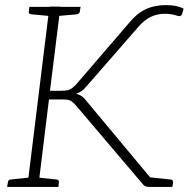

<svg xmlns="http://www.w3.org/2000/svg" viewBox="-20 -733 750 753"><path d="M87 0 174 -707H217L176 -377H219Q240 -377 251 -381Q262 -385 277 -400L486 -643Q515 -679 550 -696Q585 -713 630 -713Q653 -713 670 -709.5Q687 -706 700 -699L694 -678Q691 -671 685.5 -670Q680 -669 673 -672Q664 -675 652 -677Q640 -679 627 -679Q596 -679 570.5 -666.5Q545 -654 522 -627L318 -393Q309 -382 299.5 -375.5Q290 -369 278 -365Q292 -362 301 -355.5Q310 -349 319 -337L600 0H566Q555 0 549 -3Q543 -6 539 -12L279 -318Q267 -332 258 -337.5Q249 -343 225 -343H172L130 0ZM565 0 538 -42 574 -37ZM8 0 11 -18Q11 -23 14.5 -26Q18 -29 22 -29L99 -37L100 0ZM118 0 126 -37 202 -29Q206 -29 209 -26Q212 -23 211 -18L209 0ZM186 -706 177 -670 102 -677Q97 -678 94.5 -680.5Q92 -683 93 -688L95 -706ZM296 -706 293 -688Q293 -683 289.5 -680.5Q286 -678 282 -677L204 -670V-706ZM565 0 574 -37 649 -29Q654 -29 656.5 -26Q659 -23 659 -18L656 0Z"/></svg>

Font: Aleo ExtraLight
Style: Italic
Weight: 250
Italic angle: -7°
Designer: Alessio Laiso
Foundry: Alessio Laiso
Version: Version 2.001;gftools[0.9.29]